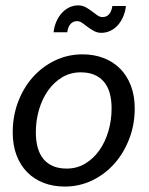

<svg xmlns="http://www.w3.org/2000/svg" viewBox="-20 -687 553 714"><path d="M27.3 0ZM228 -60.1Q266.1 -60.1 296.9 -78.6Q327.6 -97.2 349.4 -127.9Q371.1 -158.7 383.1 -199.2Q395 -239.7 395 -283.7Q395 -350.6 365.2 -384.3Q335.4 -418 280.3 -418Q242.2 -418 211.4 -399.7Q180.7 -381.3 158.9 -350.6Q137.2 -319.8 125.2 -279.5Q113.3 -239.3 113.3 -195.3Q113.3 -128.4 142.8 -94.2Q172.4 -60.1 228 -60.1ZM220.7 6.8Q178.2 6.8 142.6 -6.8Q106.9 -20.5 81.3 -46.4Q55.7 -72.3 41.5 -109.6Q27.3 -147 27.3 -194.8Q27.3 -254.9 47.1 -307.6Q66.9 -360.4 101.8 -399.7Q136.7 -439 184.3 -461.9Q231.9 -484.9 287.1 -484.9Q329.6 -484.9 365.2 -471.2Q400.9 -457.5 426.5 -431.9Q452.1 -406.2 466.6 -368.7Q481 -331.1 481 -283.7Q481 -224.1 460.9 -171.4Q440.9 -118.7 406 -79.1Q371.1 -39.6 323.5 -16.4Q275.9 6.8 220.7 6.8ZM360.8 -623.5Q391.6 -623.5 397.9 -664.6H448.2Q445.8 -642.6 437.7 -624.3Q429.7 -606 417.7 -592.8Q405.8 -579.6 390.1 -572.3Q374.5 -564.9 356.9 -564.9Q341.8 -564.9 329.3 -571.8Q316.9 -578.6 306.2 -586.7Q295.4 -594.7 285.9 -601.6Q276.4 -608.4 266.6 -608.4Q252 -608.4 242.4 -597.9Q232.9 -587.4 230 -566.9H179.2Q181.6 -588.9 189.9 -607.4Q198.2 -626 210.4 -639.2Q222.7 -652.3 238 -659.7Q253.4 -667 271 -667Q286.1 -667 298.6 -660.2Q311 -653.3 321.5 -645.3Q332 -637.2 341.6 -630.4Q351.1 -623.5 360.8 -623.5Z"/></svg>

Font: Carlito
Style: Italic
Weight: 400
Italic angle: -7°
Designer: Lukasz Dziedzic
Foundry: tyPoland Lukasz Dziedzic
Version: Version 1.104